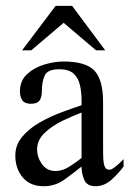

<svg xmlns="http://www.w3.org/2000/svg" viewBox="-20 -626 442 654"><path d="M400.9 -84V-58.6Q384.3 -36.1 359.9 -13.9Q335.4 8.3 304.7 8.3Q276.4 8.3 267.1 -13.2Q257.8 -34.7 257.8 -58.6Q228.5 -35.2 198.2 -13.4Q168 8.3 128.4 8.3Q82.5 8.3 57.4 -21.7Q32.2 -51.8 32.2 -96.2Q32.2 -132.8 56.2 -160.9Q80.1 -189 116.5 -209.5Q152.8 -230 191.2 -244.1Q229.5 -258.3 257.8 -267.6V-284.2Q257.8 -311.5 252.4 -335.7Q247.1 -359.9 231 -375Q214.8 -390.1 182.1 -390.1Q142.1 -390.1 132.3 -368.9Q122.6 -347.7 122.6 -314.5Q122.6 -294.9 114.7 -283.7Q106.9 -272.5 85 -272.5Q64.5 -272.5 56.2 -284.2Q47.9 -295.9 47.9 -314.5Q47.9 -351.1 72.3 -373.5Q96.7 -396 131.1 -406.2Q165.5 -416.5 195.8 -416.5Q272.5 -416.5 301.8 -385.3Q331.1 -354 331.1 -278.3V-140.6Q331.1 -123.5 331.3 -102.3Q331.5 -81.1 333.5 -69.8Q334.5 -61.5 338.9 -54.7Q343.3 -47.9 352.5 -47.9Q359.4 -47.9 369.1 -55.2Q378.9 -62.5 387.9 -71Q397 -79.6 400.9 -84ZM257.8 -87.9V-242.7Q228 -231.4 192.6 -214.4Q157.2 -197.3 131.8 -173.1Q106.4 -148.9 106.4 -116.7Q106.4 -90.3 123 -66.9Q139.6 -43.5 169.4 -43.5Q192.4 -43.5 216.1 -58.3Q239.7 -73.2 257.8 -87.9ZM338.4 -454.6H307.1L196.8 -548.3L86.4 -454.6H55.2L169.4 -606H225.6Z"/></svg>

Font: Rohingya Solluk
Style: Regular
Weight: 400
Designer: SIL International
Foundry: SIL International
Version: Version 1.001